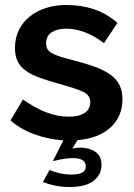

<svg xmlns="http://www.w3.org/2000/svg" viewBox="-20 -554 537 770"><path d="M179 127Q191 134 216 140Q241 146 268 146Q294 146 309 138.5Q324 131 324 113Q324 95 309.5 87.5Q295 80 272 80Q251 80 227.5 84.5Q204 89 192 92L234 9Q174 5 118 -15.5Q62 -36 22 -71L72 -155Q120 -121 165.5 -103.5Q211 -86 256 -86Q296 -86 319 -101Q342 -116 342 -144Q342 -172 315 -185Q288 -198 227 -215Q176 -229 140 -242Q104 -255 82 -271.5Q60 -288 50 -309.5Q40 -331 40 -361Q40 -401 55.5 -433Q71 -465 99 -487.5Q127 -510 164.5 -522Q202 -534 246 -534Q305 -534 356.5 -517Q408 -500 451 -462L397 -381Q357 -411 319.5 -425Q282 -439 245 -439Q211 -439 188 -425Q165 -411 165 -380Q165 -366 170.5 -357Q176 -348 188 -341Q200 -334 219.5 -327.5Q239 -321 268 -314Q322 -300 360.5 -286Q399 -272 423.5 -254Q448 -236 459.5 -212.5Q471 -189 471 -156Q471 -86 423 -42.5Q375 1 291 8L270 42Q277 40 285.5 39Q294 38 302 38Q337 38 362 54.5Q387 71 387 108Q387 146 355.5 171Q324 196 259 196Q226 196 199 190Q172 184 152 176Z"/></svg>

Font: PTCRaleway
Style: Bold
Weight: 700
Designer: Matt McInerney, Pablo Impallari, Rodrigo Fuenzalida
Foundry: Matt McInerney, Pablo Impallari, Rodrigo Fuenzalida
Version: Version 3.000g; ttfautohint (v1.5) -l 8 -r 28 -G 28 -x 14 -D